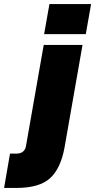

<svg xmlns="http://www.w3.org/2000/svg" viewBox="-83 -720 466 940"><path d="M159 -700H363L337 -553H133ZM-34 32H-3Q37 32 44 -4L131 -500H321L233 2Q214 106 161.5 153Q109 200 -1 200H-63Z"/></svg>

Font: Overused Grotesk Black
Style: Italic
Weight: 900
Italic angle: -10°
Version: Version 0.003